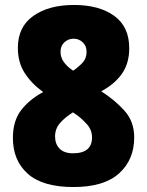

<svg xmlns="http://www.w3.org/2000/svg" viewBox="-20 -744 593 774"><path d="M278 -724Q380 -724 440.5 -680Q501 -636 501 -550Q501 -488 471 -446Q441 -404 388 -376Q443 -341 482 -297.5Q521 -254 521 -190Q521 -100 460 -45Q399 10 276 10Q152 10 92 -43.5Q32 -97 32 -188Q32 -256 64.5 -299Q97 -342 154 -373Q108 -406 80 -449Q52 -492 52 -551Q52 -636 114.5 -680Q177 -724 278 -724ZM277 -588Q255 -588 239.5 -573.5Q224 -559 224 -535Q224 -512 238 -493Q252 -474 275 -459Q298 -475 313.5 -492Q329 -509 329 -535Q329 -559 313.5 -573.5Q298 -588 277 -588ZM202 -194Q202 -163 220.5 -144.5Q239 -126 274 -126Q351 -126 351 -190Q351 -220 330.5 -243Q310 -266 286 -283L274 -291Q242 -271 222 -248Q202 -225 202 -194Z"/></svg>

Font: Noto Sans SemiCondensed Black
Style: Regular
Weight: 900
Width: 4
Designer: Monotype Design Team
Foundry: Monotype Imaging Inc.
Version: Version 2.013; ttfautohint (v1.8.4.7-5d5b)